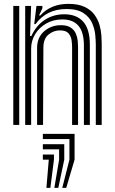

<svg xmlns="http://www.w3.org/2000/svg" viewBox="-20 -630 578 968"><path d="M463 0V-405.8Q463 -424.2 460.2 -453.9Q457.5 -483.5 444.5 -513.5Q431.5 -543.5 401 -564Q370.5 -584.5 315 -584.5Q214.8 -584.5 159.2 -508.5H152.5L163.8 -600H193.5L194 -589L176.8 -552H183.2Q236 -610.5 324.8 -610.5Q375.2 -610.5 407 -595.1Q438.8 -579.8 456.5 -555.4Q474.2 -531 481.9 -503.6Q489.5 -476.2 491.1 -451.8Q492.8 -427.2 492.8 -411.8V0ZM47 0V-600H77V0ZM107 0V-600H136.8L131.5 -448.5H138.2Q162.8 -502.2 206.8 -530.4Q250.8 -558.5 305.8 -558Q367.2 -557.5 400.1 -520Q433 -482.5 433 -403.8V0H403V-399.8Q403 -467.8 375.6 -499.9Q348.2 -532 294.5 -532Q248.5 -532 212.9 -511.4Q177.2 -490.8 157.1 -457.4Q137 -424 137 -385.2V0ZM167 0V-388Q167 -441.5 202.5 -472.2Q238 -503 286.8 -503Q319.2 -503 337.1 -490.6Q355 -478.2 362.6 -460.1Q370.2 -442 371.9 -423.8Q373.5 -405.5 373.5 -393.8V0H343.5V-392Q343.5 -406.5 341 -426.5Q338.5 -446.5 325.8 -461.6Q313 -476.8 282.2 -476.8Q249.8 -476.8 224.4 -455.6Q199 -434.5 198.8 -391.2L197 0ZM294 317 330 175V71H196V45H356V175L314 317ZM254 317 278 175V123H196V97H304V175L274 317ZM214 317 226 175H196V149H252V175L234 317Z"/></svg>

Font: Big Shoulders Inline Text Black
Style: Regular
Weight: 900
Designer: Patric King
Foundry: XO Type Co
Version: Version 1.000